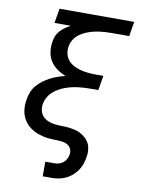

<svg xmlns="http://www.w3.org/2000/svg" viewBox="-101 -803 802 1086"><g transform="rotate(10 300.0 -260.0)"><path d="M222 215V131H272Q286 131 299.5 127.5Q313 124 324.5 114.5Q336 105 342.5 92Q349 79 351 66Q353 50 347.5 36.5Q342 23 330.5 15Q319 7 304.5 4Q290 1 275 0.5Q260 0 245 -0.5Q230 -1 215 -2.5Q200 -4 186 -7.5Q172 -11 158.5 -15.5Q145 -20 132 -27Q119 -34 108 -42.5Q97 -51 88 -61.5Q79 -72 72 -84Q65 -96 60.5 -110Q56 -124 54.5 -138.5Q53 -153 53.5 -168Q54 -183 57 -198Q60 -219 68.5 -240.5Q77 -262 92 -279.5Q107 -297 126 -311Q145 -325 165 -335.5Q185 -346 206.5 -353.5Q228 -361 250 -366Q223 -377 200 -393.5Q177 -410 162 -433.5Q147 -457 143 -486Q139 -515 144 -545Q146 -562 153 -578.5Q160 -595 172.5 -608.5Q185 -622 200 -632.5Q215 -643 231 -651H137L151 -735H580L566 -651H466Q449 -651 432 -650Q415 -649 398.5 -647Q382 -645 365 -641Q348 -637 331.5 -631Q315 -625 299 -616Q283 -607 270 -594.5Q257 -582 249 -566Q241 -550 238 -533Q235 -511 240 -490Q245 -469 258.5 -453.5Q272 -438 291 -428.5Q310 -419 331 -413.5Q352 -408 374 -406Q396 -404 418 -404H461L447 -320H404Q385 -320 366.5 -319Q348 -318 329 -315.5Q310 -313 291.5 -308.5Q273 -304 254.5 -297Q236 -290 218.5 -279.5Q201 -269 186.5 -255Q172 -241 163 -223Q154 -205 151 -187Q148 -167 153 -148Q158 -129 171 -116Q184 -103 201.5 -96Q219 -89 238.5 -86.5Q258 -84 278 -84Q298 -84 317 -82Q336 -80 355 -75.5Q374 -71 390 -62Q406 -53 419.5 -40Q433 -27 440.5 -10.5Q448 6 449.5 26Q451 46 447 66Q444 86 437 106Q430 126 418 143.5Q406 161 389 175.5Q372 190 352.5 199Q333 208 312.5 211.5Q292 215 272 215Z"/></g></svg>

Font: Iosevka SS04 Md Ex Obl
Style: Regular
Weight: 500
Width: 7
Italic angle: -9°
Monospace: yes
Designer: Belleve Invis
Foundry: Belleve Invis
Version: Version 19.0.0; ttfautohint (v1.8.4)